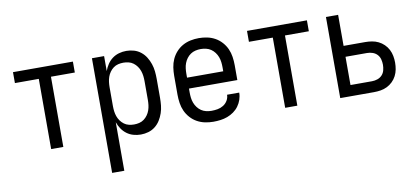

<svg xmlns="http://www.w3.org/2000/svg" viewBox="-69 -763 2637 1212"><g transform="rotate(-10 1250.0 -156.5)"><path d="M211 0V-450H58V-520H442V-450H289V0Z M564 215V-520H642V-424Q650 -447 663.5 -467Q677 -487 696 -501Q715 -515 738 -521.5Q761 -528 785 -528Q810 -528 834 -521Q858 -514 877.5 -498.5Q897 -483 910 -462Q923 -441 931 -417.5Q939 -394 941.5 -369.5Q944 -345 944 -320V-200Q944 -175 941.5 -150.5Q939 -126 931 -102.5Q923 -79 910 -58Q897 -37 877.5 -21.5Q858 -6 834 1Q810 8 785 8Q761 8 738 1.5Q715 -5 696 -19Q677 -33 663.5 -53Q650 -73 642 -96V215ZM754 -62Q771 -62 787.5 -66Q804 -70 817.5 -80Q831 -90 841 -104Q851 -118 856.5 -134Q862 -150 864 -166.5Q866 -183 866 -200V-320Q866 -337 864 -353.5Q862 -370 856.5 -386Q851 -402 841 -416Q831 -430 817.5 -440Q804 -450 787.5 -454Q771 -458 754 -458Q737 -458 720.5 -454Q704 -450 690.5 -440Q677 -430 667 -416Q657 -402 651.5 -386Q646 -370 644 -353.5Q642 -337 642 -320V-200Q642 -183 644 -166.5Q646 -150 651.5 -134Q657 -118 667 -104Q677 -90 690.5 -80Q704 -70 720.5 -66Q737 -62 754 -62Z M1250 8Q1223 8 1196.5 2.5Q1170 -3 1146.5 -16Q1123 -29 1104.5 -49.5Q1086 -70 1075 -94.5Q1064 -119 1060 -146Q1056 -173 1056 -200V-320Q1056 -347 1060 -374Q1064 -401 1075 -425.5Q1086 -450 1104.5 -470.5Q1123 -491 1146.5 -504Q1170 -517 1196.5 -522.5Q1223 -528 1250 -528Q1277 -528 1303.5 -522.5Q1330 -517 1353.5 -504Q1377 -491 1395.5 -470.5Q1414 -450 1425 -425.5Q1436 -401 1440 -374Q1444 -347 1444 -320V-225H1134V-200Q1134 -183 1136 -166Q1138 -149 1144 -133Q1150 -117 1160.5 -103Q1171 -89 1185 -79.5Q1199 -70 1216 -66Q1233 -62 1250 -62Q1270 -62 1289.5 -65.5Q1309 -69 1326 -79.5Q1343 -90 1353.5 -107.5Q1364 -125 1364 -145H1442Q1442 -122 1434.5 -100Q1427 -78 1413.5 -59.5Q1400 -41 1381 -27.5Q1362 -14 1340.5 -6Q1319 2 1296 5Q1273 8 1250 8ZM1366 -295V-320Q1366 -337 1364 -354Q1362 -371 1356 -387Q1350 -403 1339.5 -417Q1329 -431 1315 -440.5Q1301 -450 1284 -454Q1267 -458 1250 -458Q1233 -458 1216 -454Q1199 -450 1185 -440.5Q1171 -431 1160.5 -417Q1150 -403 1144 -387Q1138 -371 1136 -354Q1134 -337 1134 -320V-295Z M1711 0V-450H1558V-520H1942V-450H1789V0Z M2064 0V-520H2142V-321H2280Q2302 -321 2323.5 -317.5Q2345 -314 2364.5 -304.5Q2384 -295 2400 -279.5Q2416 -264 2426 -244.5Q2436 -225 2440 -203.5Q2444 -182 2444 -161Q2444 -139 2440 -117.5Q2436 -96 2426 -76.5Q2416 -57 2400 -41.5Q2384 -26 2364.5 -16.5Q2345 -7 2323.5 -3.5Q2302 0 2280 0ZM2142 -70H2280Q2298 -70 2315.5 -76Q2333 -82 2345 -95Q2357 -108 2361.5 -125.5Q2366 -143 2366 -161Q2366 -178 2361.5 -195.5Q2357 -213 2345 -226Q2333 -239 2315.5 -245Q2298 -251 2280 -251H2142Z"/></g></svg>

Font: Huly
Style: Regular
Weight: 400
Designer: Belleve Invis
Foundry: Belleve Invis
Version: Version 33.2.5; ttfautohint (v1.8.4)